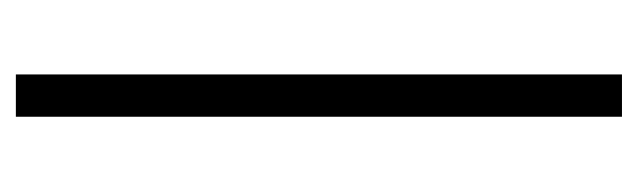

<svg xmlns="http://www.w3.org/2000/svg" viewBox="-294 -390 785 236"><g transform="rotate(-90 98.0 -272.5)"><path d="M72 100V-645H124V100Z"/></g></svg>

Font: Assistant ExtraLight Medium
Style: Regular
Weight: 500
Version: Version 3.000